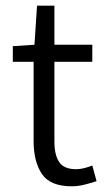

<svg xmlns="http://www.w3.org/2000/svg" viewBox="-20 -642 371 674"><path d="M232 12Q156 12 127 -31.5Q98 -75 98 -146V-425H25V-480L101 -485L110 -622H171V-485H304V-425H171V-144Q171 -99 187.5 -73.5Q204 -48 248 -48Q261 -48 276.5 -52Q292 -56 304 -61L319 -6Q298 1 275.5 6.5Q253 12 232 12Z"/></svg>

Font: Assistant
Style: Regular
Weight: 400
Designer: Hebrew By Ben Nathan, Latin by Paul Hunt
Version: Version 3.000